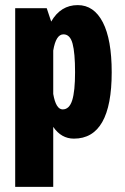

<svg xmlns="http://www.w3.org/2000/svg" viewBox="-20 -532 490 752"><path d="M39.5 -500H163L180.5 -447.5Q217.5 -512 284.5 -512Q348 -512 382.8 -444.5Q417.5 -377 417.5 -249Q417.5 11 269.5 11Q220 11 188.5 -35V200H39.5ZM228.5 -397.5Q199 -397.5 188.5 -334V-164Q199 -103.5 225.5 -103.5Q251.5 -103.5 262.8 -139.2Q274 -175 274 -249Q274 -325 264.2 -361.2Q254.5 -397.5 228.5 -397.5Z"/></svg>

Font: League Mono Condensed
Style: Bold
Weight: 700
Width: 1
Designer: Tyler Finck
Foundry: The League of Moveable Type / Tyler Finck
Version: Version 2.210